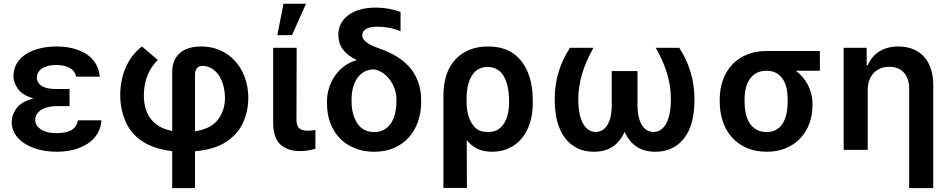

<svg xmlns="http://www.w3.org/2000/svg" viewBox="-20 -801 5072 1026"><path d="M42.6 -148.4Q43 -188.9 69.6 -224.1Q95.9 -258.9 159.8 -274.9Q100.9 -291.5 76.7 -324.9Q52.2 -359 51.8 -394.2Q52.2 -431.8 69.4 -461.3Q86.6 -490.8 117.5 -511Q148.4 -531.2 191.1 -541.9Q233.7 -552.6 284.8 -552.6Q311.1 -552.6 337.4 -548.8Q363.6 -545.1 388.1 -537.1Q412.6 -529.1 434.3 -516.5Q456 -503.9 472.7 -486Q489.3 -468 500 -444.4Q510.7 -420.8 513.1 -391.3H386.4Q383.9 -406.6 375.4 -418.3Q366.8 -430 353 -437.9Q339.1 -445.7 320.5 -449.8Q301.8 -453.8 279.5 -453.8Q255 -453.8 236 -448.7Q217 -443.5 203.8 -434.5Q190.7 -425.4 183.8 -413.2Q176.8 -400.9 176.8 -386.4Q177.2 -358.7 202.6 -342Q228 -325.3 278.4 -325.3H351.6V-233.7H278.4Q261.4 -233.7 242 -229.9Q222.7 -226.2 206.3 -217.5Q190 -208.8 179.2 -194.6Q168.3 -180.4 168.3 -159.4Q168.3 -130 198.5 -109.7Q228.3 -89.5 282 -89.5Q335.2 -89.5 362.7 -106.7Q390.3 -123.9 396.3 -158H522Q519.9 -127.8 509.1 -103.5Q498.2 -79.2 480.8 -60.5Q463.4 -41.9 440.9 -28.6Q418.3 -15.3 392.8 -6.7Q367.2 1.8 339.8 5.9Q312.5 9.9 285.5 9.9Q214.8 9.9 161.9 -9.6Q134.9 -19.5 112.7 -33.4Q90.6 -47.2 75.1 -64.8Q59.7 -82.4 51.1 -103.3Q42.6 -124.3 42.6 -148.4Z M738.6 -552.6 823.2 -480.8Q787.6 -445.3 768.6 -399.5Q749.6 -353.7 748.6 -293Q748.6 -258.5 756.4 -227.3Q764.2 -196 782.1 -170.6Q800.1 -145.2 829 -127.3Q858 -109.4 900.2 -101.2V-416.5Q900.2 -449.9 910.9 -475.3Q921.5 -500.7 941.4 -517.9Q961.3 -535.2 989.9 -543.9Q1018.5 -552.6 1054 -552.6Q1092.7 -552.6 1126.6 -542.8Q1160.5 -533 1188.6 -515.1Q1216.6 -497.2 1238.6 -472.1Q1260.7 -447.1 1275.7 -416.5Q1290.8 -386 1298.8 -350.9Q1306.8 -315.7 1306.8 -277.7Q1306.8 -208.5 1279.5 -146.7Q1252.5 -85.6 1189.6 -43.7Q1127.1 -2.1 1022 7.5V204.5H900.2V6.4Q859.7 2.1 821.6 -9.1Q783.4 -20.2 750.5 -39.6Q717.7 -58.9 691.6 -87.7Q665.5 -116.5 649.1 -155.9Q622.5 -219.8 622.5 -293Q622.5 -329.9 629.3 -366.5Q636 -403.1 650.2 -436.8Q664.4 -470.5 686.4 -500.2Q708.5 -529.8 738.6 -552.6ZM1022 -99.4Q1108.3 -112.6 1145.2 -162.3Q1182.2 -212 1182.2 -277.7Q1181.8 -313.9 1173.1 -345.2Q1164.4 -376.4 1148.6 -399.5Q1132.8 -422.6 1110.6 -435.7Q1088.4 -448.9 1061.1 -448.9Q1041.9 -448.9 1032 -435.9Q1022 -422.9 1022 -402.7Z M1565.3 -545.5 1564.3 -158.7Q1565 -128.2 1579 -115.4Q1593 -102.6 1623.2 -102.6Q1636.4 -102.6 1647.4 -104Q1658.4 -105.5 1665.5 -106.9V-6.4Q1649.5 -1.1 1628.6 2.7Q1607.6 6.4 1582 6.4Q1517.8 6.4 1478.7 -28.8Q1439.6 -63.9 1439.6 -147V-545.5ZM1462 -613.3 1495 -781.2H1615.4L1540.5 -613.3Z M1727.3 -258.5Q1727.3 -298.7 1739.7 -335Q1752.1 -371.4 1773.4 -400.6Q1794.7 -429.7 1823.5 -450.1Q1852.3 -470.5 1884.6 -478.7L1884.2 -481.5Q1836.6 -503.9 1812.5 -536.6Q1788.4 -569.2 1788 -614.3Q1788 -680.4 1842 -720.5Q1895.6 -760.3 1989 -760.3Q2007.1 -760.3 2023.4 -758.9Q2039.8 -757.5 2055.6 -754.6Q2071.4 -751.8 2087.4 -747.5Q2103.3 -743.3 2120.4 -737.2V-633.9Q2092.7 -646 2060 -652.2Q2027.3 -658.4 1997.2 -658.4Q1956.3 -658.4 1936.1 -646.3Q1915.8 -634.2 1915.8 -612.9Q1915.8 -598.7 1925.6 -587.5Q1935.4 -576.3 1949 -567.8Q1962.7 -559.3 1977.6 -553.3Q1992.5 -547.2 2002.8 -543.3Q2119.7 -503.6 2175.1 -433.9Q2230.5 -364.3 2230.5 -264.2V-254.3Q2230.5 -198.5 2213.4 -150.2Q2196.4 -101.9 2164.2 -66.2Q2132.1 -30.5 2085.6 -10.3Q2039.1 9.9 1979.8 9.9Q1922.9 9.9 1876.2 -8.7Q1829.5 -27.3 1796.5 -61.4Q1763.5 -95.5 1745.4 -143.1Q1727.3 -190.7 1727.3 -248.6ZM1858.7 -268.8V-259.9Q1858.7 -190 1888.8 -142.8Q1919 -95.5 1979.8 -95.5Q2013.8 -95.5 2036.8 -110.4Q2059.7 -125.4 2073.3 -149Q2087 -172.6 2092.9 -201.9Q2098.7 -231.2 2098.7 -259.9V-268.8Q2098.7 -296.2 2090 -322.8Q2081.3 -349.4 2065.7 -371.6Q2050.1 -393.8 2028.2 -409.4Q2006.4 -425.1 1979.8 -430.4Q1949.6 -430.4 1927 -417.8Q1904.5 -405.2 1889.2 -383.2Q1873.9 -361.2 1866.3 -331.9Q1858.7 -302.6 1858.7 -268.8Z M2349.4 203.1V-285.5Q2349.4 -417.3 2415.1 -485.1Q2480.5 -552.6 2587.7 -552.6Q2671.2 -552.6 2724.1 -514.6Q2750.7 -495.4 2770.1 -469.1Q2789.4 -442.8 2802.2 -410.7Q2815 -378.6 2821 -341.3Q2827.1 -304 2827.1 -262.8V-252.8Q2827.4 -194.2 2812.5 -146Q2797.6 -97.7 2769.4 -63Q2741.1 -28.4 2700.6 -9.2Q2660.2 9.9 2609.4 9.9Q2563.2 9.9 2530.4 -6.4Q2497.5 -22.7 2474.1 -52.2L2475.1 203.1ZM2473.4 -245.4Q2474.1 -228 2476.7 -210.8Q2479.4 -193.5 2484.7 -177.4Q2490.1 -161.2 2498.4 -146.5Q2506.7 -131.7 2519.2 -119.3Q2543 -95.5 2587 -95.5Q2629.3 -95.5 2654.1 -118.3Q2666.5 -129.6 2675.2 -144.4Q2683.9 -159.1 2689.5 -176.5Q2695 -193.9 2697.6 -213.2Q2700.3 -232.6 2700.3 -252.8V-262.8Q2700.3 -281.6 2698.3 -302.4Q2696.4 -323.2 2691.6 -343.2Q2686.8 -363.3 2678.6 -381.4Q2670.5 -399.5 2657.7 -413.2Q2644.9 -426.8 2627 -435Q2609 -443.2 2584.9 -443.2Q2562.9 -443.2 2546 -435.9Q2529.1 -428.6 2516.7 -416.2Q2504.3 -403.8 2495.9 -387.3Q2487.6 -370.7 2482.6 -352.3Q2477.6 -333.8 2475.5 -314.3Q2473.4 -294.7 2473.4 -276.6Z M2944.2 -272.7Q2944.6 -349.8 2965.2 -416.9Q2985.8 -484 3025.6 -545.5H3150.9Q3132.8 -512.4 3117.9 -479.6Q3103 -446.7 3092.5 -413Q3082 -379.3 3076.2 -343.9Q3070.3 -308.6 3070.3 -270.6Q3070.3 -229.8 3076.5 -197.3Q3082.7 -164.8 3094.8 -142.2Q3106.9 -119.7 3124.1 -107.8Q3141.3 -95.9 3163.4 -95.9Q3182.5 -95.9 3198.3 -105.1Q3214.1 -114.3 3225.3 -132.5Q3236.5 -150.6 3242.7 -177Q3248.9 -203.5 3248.9 -237.9V-421.2H3386.7V-237.9Q3386.7 -203.5 3392.9 -177Q3399.1 -150.6 3410.3 -132.5Q3421.5 -114.3 3437.3 -105.1Q3453.1 -95.9 3472.3 -95.9Q3494.3 -95.9 3511.5 -107.8Q3528.8 -119.7 3540.7 -142.2Q3552.6 -164.8 3558.8 -197.3Q3565 -229.8 3565 -270.6Q3565 -308.9 3559.3 -344.3Q3553.6 -379.6 3543.1 -413.2Q3532.7 -446.7 3517.8 -479.6Q3502.8 -512.4 3484.4 -545.5H3609.7Q3690.3 -422.2 3691.1 -272.7Q3691.8 -134.2 3635.7 -62.1Q3579.5 9.9 3481.9 9.9Q3421.9 9.9 3381 -17.8Q3340.2 -45.5 3317.8 -96.6Q3295.5 -45.5 3254.6 -17.8Q3213.8 9.9 3153.8 9.9Q3056.8 9.9 3000.4 -62.1Q2943.9 -134.2 2944.2 -272.7Z M4076 -528.4H4361.2V-422.9H4233Q4253.6 -407.7 4269.9 -388.1Q4286.2 -368.6 4297.8 -346.2Q4309.3 -323.9 4315.5 -299Q4321.7 -274.1 4321.7 -248.6V-238.6Q4321.7 -185 4304.5 -139.4Q4287.3 -93.8 4255.3 -60.5Q4223.4 -27.3 4178.3 -8.7Q4133.2 9.9 4077.4 9.9Q4018.5 9.9 3971.8 -9.9Q3925.1 -29.8 3892.6 -65.5Q3860.1 -101.2 3843 -150.6Q3826 -199.9 3826 -258.5V-269.9Q3826 -326 3843 -373.4Q3860.1 -420.8 3892.2 -455.3Q3924.4 -489.7 3970.7 -509.1Q4017 -528.4 4076 -528.4ZM3958.8 -269.9V-258.5Q3958.8 -225.1 3965 -195.5Q3971.2 -165.8 3985.4 -143.6Q3999.6 -121.4 4022.2 -108.5Q4044.7 -95.5 4077.4 -95.5Q4108 -95.5 4129.3 -108.5Q4150.6 -121.4 4163.9 -143.6Q4177.2 -165.8 4183.2 -195.5Q4189.3 -225.1 4188.9 -258.5V-269.9Q4189.3 -300.8 4183.4 -328.5Q4177.6 -356.2 4164.1 -377.1Q4150.6 -398.1 4128.9 -410.5Q4107.2 -422.9 4076 -422.9Q4044.4 -422.9 4022 -410.5Q3999.6 -398.1 3985.6 -377.1Q3971.6 -356.2 3965.2 -328.5Q3958.8 -300.8 3958.8 -269.9Z M4488.3 0V-545.5H4611.2V-452.8H4617.5Q4627.1 -475.9 4642.2 -494.1Q4657.3 -512.4 4677.9 -525.6Q4698.5 -538.7 4724.1 -545.6Q4749.6 -552.6 4780.2 -552.6Q4827.1 -552.6 4862.2 -537.3Q4897.4 -522 4920.6 -494.7Q4943.9 -467.3 4955.4 -429.7Q4967 -392 4967 -347.3V204.5H4838.4V-327.4Q4838.4 -354.8 4831.1 -376.2Q4823.9 -397.7 4810.4 -412.8Q4796.9 -427.9 4777.2 -435.9Q4757.5 -443.9 4732.2 -443.9Q4704.2 -443.9 4682.7 -434.5Q4661.2 -425.1 4646.7 -408.6Q4632.1 -392 4624.5 -369.3Q4616.8 -346.6 4616.8 -319.6V0Z"/></svg>

Font: Inter P Semi Bold
Style: Regular
Weight: 600
Designer: Rasmus Andersson
Foundry: rsms
Version: Version 3.018;git-588b23468